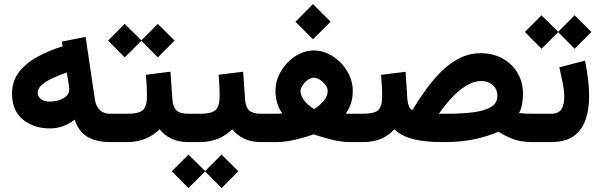

<svg xmlns="http://www.w3.org/2000/svg" viewBox="-20 -708 2997 957"><path d="M527.8 0Q459.5 0 415.5 -26.1Q371.6 -52.2 352.1 -111.8Q295.9 -67.9 229.5 -67.9Q148.4 -67.9 94.2 -112.1Q40 -156.2 40 -242.7Q40 -306.2 76.7 -351.3Q113.3 -396.5 171.1 -427.2Q229 -458 292 -477.1L288.6 -500.5L406.7 -524.4L453.1 -210.9Q457.5 -181.2 476.3 -161.1Q495.1 -141.1 529.8 -141.1H544.9V0ZM325.2 -262.2Q325.2 -269 324 -277.6Q322.8 -286.1 321.3 -295.4L313 -346.7Q278.3 -335 244.9 -319.6Q211.4 -304.2 189.7 -285.9Q168 -267.6 168 -246.6Q168 -226.6 184.3 -214.1Q200.7 -201.7 227.1 -201.7Q249.5 -201.7 272.2 -208.3Q294.9 -214.8 310.1 -228.3Q325.2 -241.7 325.2 -262.2Z M601.6 -588.9 684.6 -506.8 766.6 -588.9 850.1 -505.9 766.6 -421.9 684.6 -504.9 601.6 -421.9 518.6 -505.9ZM525.4 -141.1H618.2Q671.9 -141.1 692.1 -159.4Q712.4 -177.7 712.4 -226.6Q712.4 -255.4 710.9 -282.5Q709.5 -309.6 707.5 -335.4L829.6 -350.6L839.4 -210.9Q841.8 -173.8 859.9 -157.5Q877.9 -141.1 917.5 -141.1H927.7V0H916.5Q867.7 0 832.8 -17.6Q797.9 -35.2 775.4 -63.5Q745.6 -33.7 704.8 -16.8Q664.1 0 618.2 0H525.4Z M906.7 -141.1H980.5Q1034.2 -141.1 1054.4 -159.4Q1074.7 -177.7 1074.7 -226.6Q1074.7 -255.4 1073.2 -282.5Q1071.8 -309.6 1069.8 -335.4L1191.9 -350.6L1201.7 -210.9Q1204.1 -173.8 1222.2 -157.5Q1240.2 -141.1 1279.8 -141.1H1290V0H1278.8Q1230 0 1195.1 -17.6Q1160.2 -35.2 1137.7 -63.5Q1107.9 -33.7 1067.1 -16.8Q1026.4 0 980.5 0H906.7ZM919.4 62.5 1002.4 144.5 1084.5 62.5 1168 145.5 1084.5 229.5 1002.4 146.5 919.4 229.5 836.4 145.5Z M1540 -687.5 1627.9 -599.6 1540 -512.2 1452.6 -599.6ZM1738.3 -254.9Q1738.3 -223.1 1730.2 -195.8Q1722.2 -168.5 1703.1 -141.6Q1714.4 -141.1 1723.6 -141.1Q1732.9 -141.1 1740.7 -141.1H1787.6V0H1721.2Q1680.7 0 1633.3 -12Q1585.9 -23.9 1543.5 -38.1Q1499.5 -22.9 1450.9 -11.5Q1402.3 0 1359.4 0H1270.5V-141.1H1343.3Q1354.5 -141.1 1364 -141.4Q1373.5 -141.6 1387.2 -142.1Q1368.7 -169.4 1360.8 -197Q1353 -224.6 1353 -255.9Q1353 -294.4 1368.9 -330.3Q1384.8 -366.2 1411.9 -394.8Q1439 -423.3 1473.1 -439.9Q1507.3 -456.5 1543.5 -456.5Q1593.3 -456.5 1637.9 -428Q1682.6 -399.4 1710.4 -353.3Q1738.3 -307.1 1738.3 -254.9ZM1544.4 -320.8Q1530.3 -320.8 1514.9 -310.1Q1499.5 -299.3 1488.8 -283.9Q1478 -268.6 1478 -253.9Q1478 -235.8 1489 -218Q1500 -200.2 1515.9 -186.3Q1531.7 -172.4 1545.4 -164.6Q1567.9 -176.8 1590.6 -201.7Q1613.3 -226.6 1613.3 -254.9Q1613.3 -269.5 1601.8 -284.9Q1590.3 -300.3 1574.5 -310.5Q1558.6 -320.8 1544.4 -320.8Z M2206.1 0H2180.2Q2099.1 0 2040.5 -14.4Q1981.9 -28.8 1945.8 -63.5Q1918.5 -33.7 1880.9 -16.8Q1843.3 0 1788.1 0H1768.1L1768.6 -141.1H1788.1Q1846.2 -141.1 1865.5 -159.4Q1884.8 -177.7 1884.8 -227.1Q1884.8 -254.9 1883.1 -282Q1881.3 -309.1 1879.4 -335L2001.5 -350.1L2010.7 -210.9Q2012.7 -191.4 2018.8 -177Q2024.9 -162.6 2035.6 -160.2Q2068.8 -214.8 2106 -265.6Q2143.1 -316.4 2184.8 -356.4Q2226.6 -396.5 2274.2 -419.7Q2321.8 -442.9 2375.5 -442.9Q2437.5 -442.9 2485.1 -416.5Q2532.7 -390.1 2559.8 -344.2Q2586.9 -298.3 2586.9 -239.3Q2586.9 -217.8 2582.3 -189.9Q2577.6 -162.1 2566.9 -144.5Q2578.1 -143.1 2594.2 -142.1Q2610.4 -141.1 2632.8 -141.1H2647.5V0H2633.3Q2575.2 0 2535.6 -15.4Q2496.1 -30.8 2464.8 -51.8Q2414.1 -29.3 2346.9 -14.6Q2279.8 0 2206.1 0ZM2378.9 -304.2Q2341.3 -304.2 2303.2 -280.5Q2265.1 -256.8 2230.5 -219.5Q2195.8 -182.1 2167.5 -141.1H2211.9Q2277.8 -141.1 2334.2 -147.7Q2390.6 -154.3 2424.8 -173.3Q2459 -192.4 2459 -230Q2459 -263.7 2436.3 -283.9Q2413.6 -304.2 2378.9 -304.2Z M2679.2 -631.8 2762.2 -549.8 2844.2 -631.8 2927.7 -548.8 2844.2 -464.8 2762.2 -547.9 2679.2 -464.8 2596.2 -548.8ZM2727.1 0H2627.9V-141.1H2727.5Q2764.6 -141.1 2778.6 -164.3Q2792.5 -187.5 2792.5 -223.1Q2792.5 -256.3 2784.4 -295.7Q2776.4 -335 2768.1 -372.6L2896 -405.8Q2905.3 -359.9 2910.9 -314.7Q2916.5 -269.5 2916.5 -228.5Q2916.5 -163.6 2898.9 -111.8Q2881.3 -60.1 2840.1 -30Q2798.8 0 2727.1 0Z"/></svg>

Font: Vazirmatn UI FD ExtraBold
Style: Regular
Weight: 800
Designer: Saber Rastikerdar
Foundry: Saber Rastikerdar
Version: Version 33.003